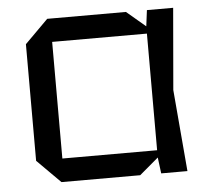

<svg xmlns="http://www.w3.org/2000/svg" viewBox="-45 -608 720 656"><g transform="rotate(-5 315.0 -280.0)"><path d="M140 0 60 -80V-480L140 -560H410L475 -505L482 -560H572L548 -280L572 0H482L475 -55L410 0ZM150 -80H475V-480H150Z"/></g></svg>

Font: Tektur
Style: Regular
Weight: 400
Designer: Adam Jagosz
Foundry: Adam Jagosz
Version: Version 1.005;gftools[0.9.30]